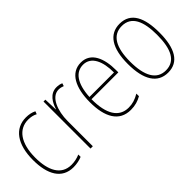

<svg xmlns="http://www.w3.org/2000/svg" viewBox="2 -1025 1522 1522"><g transform="rotate(-45 763.0 -263.5)"><path d="M239 10C274 10 311 2 336 -9V-35C307 -22 273 -15 241 -15C125 -15 77 -117 77 -258C77 -422 144 -512 251 -512C278 -512 305 -507 329 -494L338 -518C312 -531 284 -537 250 -537C126 -537 51 -435 51 -258C51 -97 109 10 239 10Z M590 -535C518 -535 482 -470 465 -414H463L459 -527H438V0H464V-283C464 -394 506 -510 590 -510C609 -510 625 -505 638 -500L646 -524C629 -532 609 -535 590 -535Z M866 -537C749 -537 694 -423 694 -263C694 -97 751 10 882 10C930 10 968 -2 1003 -22V-51C960 -26 925 -15 882 -15C774 -15 719 -106 720 -271H1021V-298C1021 -424 980 -537 866 -537ZM866 -512C957 -512 997 -417 996 -295H721C729 -440 783 -512 866 -512Z M1475 -264C1475 -428 1427 -537 1300 -537C1182 -537 1121 -440 1121 -265C1121 -88 1181 10 1300 10C1418 10 1475 -87 1475 -264ZM1147 -265C1147 -423 1196 -512 1300 -512C1410 -512 1449 -413 1449 -265C1449 -102 1403 -15 1299 -15C1195 -15 1147 -107 1147 -265Z"/></g></svg>

Font: Noto Sans Thai Looped Condensed Thin
Style: Regular
Weight: 100
Width: 3
Designer: Sasikarn Vongin, Ben Mitchell
Foundry: The Fontpad Ltd
Version: Version 1.001